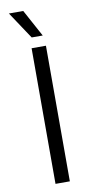

<svg xmlns="http://www.w3.org/2000/svg" viewBox="-99 -935 481 976"><g transform="rotate(-10 142.0 -447.0)"><path d="M105 -700H179V0H105ZM22 -894H96L172 -754H115Z"/></g></svg>

Font: Sarabun Light
Style: Regular
Weight: 300
Designer: Suppakit Chalermlarp | Katatrad Co.,Ltd.
Foundry: Cadson Demak Co.,Ltd.
Version: Version 1.000; ttfautohint (v1.6)